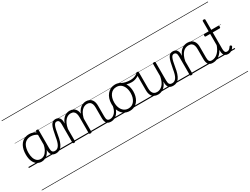

<svg xmlns="http://www.w3.org/2000/svg" viewBox="-102 -1955 4422 3400"><g transform="rotate(-30 2109.0 -255.0)"><path d="M255 17Q202 17 160 -12Q118 -41 94.5 -97Q71 -153 71 -234Q71 -285 80.5 -328.5Q90 -372 109 -407Q128 -442 155.5 -467Q183 -492 219.5 -505.5Q256 -519 301 -519Q340 -519 376 -506.5Q412 -494 448 -470V-419Q408 -449 372.5 -459.5Q337 -470 303 -470Q270 -470 242.5 -460Q215 -450 193.5 -431Q172 -412 157.5 -384Q143 -356 135 -319.5Q127 -283 127 -237Q127 -178 142 -132Q157 -86 187.5 -59.5Q218 -33 265 -33Q302 -33 336 -55Q370 -77 397.5 -126Q425 -175 440 -255L459 -206Q440 -120 406.5 -71Q373 -22 334 -2.5Q295 17 255 17ZM550 17Q520 17 497.5 8Q475 -1 461 -18.5Q447 -36 440 -62Q433 -88 433 -123V-496Q433 -506 440 -510.5Q447 -515 460 -515Q473 -515 479.5 -510.5Q486 -506 486 -496V-124Q486 -77 500.5 -54Q515 -31 556 -31Q564 -31 568 -23.5Q572 -16 571.5 -7Q571 2 566 9.5Q561 17 550 17ZM0 449H622V459H0ZM0 -20H622V0H0ZM0 -505H622V-500H0ZM0 -969H622V-959H0Z M547 17Q538 17 533.5 9.5Q529 2 529.5 -7Q530 -16 536 -23.5Q542 -31 553 -31Q581 -31 602 -44.5Q623 -58 639 -84Q655 -110 666.5 -149.5Q678 -189 686 -242Q700 -320 713 -372.5Q726 -425 743 -456.5Q760 -488 782.5 -502Q805 -516 835 -516Q845 -516 849.5 -509Q854 -502 853 -492.5Q852 -483 846.5 -475.5Q841 -468 833 -468Q815 -468 802 -457Q789 -446 778 -421Q767 -396 757.5 -355Q748 -314 738 -254Q727 -182 710 -130.5Q693 -79 669.5 -46Q646 -13 616 2Q586 17 547 17ZM622 449H722V459H622ZM622 -20H722V0H622ZM622 -505H722V-500H622ZM622 -969H722V-959H622Z M916 15Q904 15 897.5 10.5Q891 6 891 -4V-383Q891 -427 877 -447.5Q863 -468 833 -468Q822 -468 816 -475.5Q810 -483 810.5 -492.5Q811 -502 817 -509Q823 -516 835 -516Q862 -516 881 -508Q900 -500 913 -485.5Q926 -471 933.5 -451Q941 -431 942 -406V-366Q958 -411 980.5 -441Q1003 -471 1028.5 -488Q1054 -505 1079.5 -512Q1105 -519 1128 -519Q1170 -519 1204.5 -501Q1239 -483 1259 -444Q1279 -405 1279 -341V-4Q1279 6 1272.5 10.5Q1266 15 1252 15Q1238 15 1232 10.5Q1226 6 1226 -4V-332Q1226 -376 1215.5 -406.5Q1205 -437 1182.5 -453Q1160 -469 1121 -469Q1095 -469 1068.5 -458Q1042 -447 1017.5 -421.5Q993 -396 974 -355Q955 -314 944 -253V-4Q944 6 937 10.5Q930 15 916 15ZM1675 17Q1642 17 1620 8Q1598 -1 1584.5 -19.5Q1571 -38 1565 -64.5Q1559 -91 1559 -126V-332Q1559 -376 1548.5 -406.5Q1538 -437 1515.5 -453Q1493 -469 1456 -469Q1427 -469 1399 -456.5Q1371 -444 1345.5 -416Q1320 -388 1300.5 -342Q1281 -296 1271 -229H1247Q1253 -311 1274 -366.5Q1295 -422 1326 -456Q1357 -490 1392.5 -504.5Q1428 -519 1462 -519Q1504 -519 1538 -501Q1572 -483 1592 -444Q1612 -405 1612 -341V-128Q1612 -77 1625.5 -54Q1639 -31 1681 -31Q1690 -31 1694.5 -23.5Q1699 -16 1698.5 -7Q1698 2 1692.5 9.5Q1687 17 1675 17ZM722 449H1749V459H722ZM722 -20H1749V0H722ZM722 -505H1749V-500H722ZM722 -969H1749V-959H722Z M1674 17Q1663 17 1657.5 9.5Q1652 2 1652.5 -7Q1653 -16 1660 -23.5Q1667 -31 1680 -31Q1711 -31 1737.5 -45.5Q1764 -60 1784.5 -84.5Q1805 -109 1818 -142.5Q1831 -176 1837 -215Q1838 -226 1847 -229Q1856 -232 1864 -228Q1872 -224 1871 -213Q1866 -165 1850 -123.5Q1834 -82 1808.5 -50.5Q1783 -19 1749 -1Q1715 17 1674 17ZM1749 449V459ZM1749 -20V0ZM1749 -505V-500ZM1749 -969V-959Z M2057 19Q1989 19 1938.5 -15Q1888 -49 1860.5 -109.5Q1833 -170 1833 -250Q1833 -310 1849.5 -359Q1866 -408 1896.5 -444Q1927 -480 1967.5 -499.5Q2008 -519 2057 -519Q2123 -519 2173 -485Q2223 -451 2251.5 -390.5Q2280 -330 2280 -250Q2280 -203 2269.5 -161.5Q2259 -120 2240 -87Q2221 -54 2194 -30Q2167 -6 2132.5 6.5Q2098 19 2057 19ZM2057 -31Q2096 -31 2126.5 -46.5Q2157 -62 2179 -91.5Q2201 -121 2213 -161.5Q2225 -202 2225 -250Q2225 -315 2204.5 -364.5Q2184 -414 2146.5 -441.5Q2109 -469 2057 -469Q2018 -469 1987 -453.5Q1956 -438 1934 -408.5Q1912 -379 1900 -339Q1888 -299 1888 -250Q1888 -186 1908.5 -136.5Q1929 -87 1967 -59Q2005 -31 2057 -31ZM1749 449H2350V459H1749ZM1749 -20H2350V0H1749ZM1749 -505H2350V-500H1749ZM1749 -969H2350V-959H1749Z M2338 -405Q2291 -405 2243.5 -417.5Q2196 -430 2140 -460Q2132 -464 2130.5 -471Q2129 -478 2132 -485Q2135 -492 2141 -495Q2147 -498 2155 -494Q2198 -470 2243 -460Q2288 -450 2340 -450Q2368 -450 2396.5 -456.5Q2425 -463 2449 -475.5Q2473 -488 2489 -504Q2495 -511 2501.5 -509.5Q2508 -508 2512.5 -502Q2517 -496 2517 -487.5Q2517 -479 2509 -472Q2483 -449 2455 -434.5Q2427 -420 2397.5 -412.5Q2368 -405 2338 -405ZM2350 449V459ZM2350 -20V0ZM2350 -505V-500ZM2350 -969V-959Z M2635 18Q2591 18 2556 0Q2521 -18 2501.5 -57.5Q2482 -97 2482 -161V-496Q2482 -506 2488 -510Q2494 -514 2507 -514Q2521 -514 2527.5 -510Q2534 -506 2534 -496V-167Q2534 -123 2545.5 -92.5Q2557 -62 2580.5 -46Q2604 -30 2641 -30Q2671 -30 2699.5 -42.5Q2728 -55 2753 -80.5Q2778 -106 2797 -148Q2816 -190 2826 -248V-497Q2826 -506 2832.5 -510.5Q2839 -515 2853 -515Q2866 -515 2872.5 -510.5Q2879 -506 2879 -497V-128Q2879 -75 2895 -53Q2911 -31 2953 -31Q2962 -31 2966.5 -23.5Q2971 -16 2970.5 -7Q2970 2 2964 9.5Q2958 17 2947 17Q2919 17 2898 11Q2877 5 2863 -8.5Q2849 -22 2840.5 -41.5Q2832 -61 2829 -89L2828 -136Q2812 -92 2789.5 -62Q2767 -32 2741 -14.5Q2715 3 2688 10.5Q2661 18 2635 18ZM2350 449H3021V459H2350ZM2350 -20H3021V0H2350ZM2350 -505H3021V-500H2350ZM2350 -969H3021V-959H2350Z M2946 17Q2937 17 2932.5 9.5Q2928 2 2928.5 -7Q2929 -16 2935 -23.5Q2941 -31 2952 -31Q2980 -31 3001 -44.5Q3022 -58 3038 -84Q3054 -110 3065.5 -149.5Q3077 -189 3085 -242Q3099 -320 3112 -372.5Q3125 -425 3142 -456.5Q3159 -488 3181.5 -502Q3204 -516 3234 -516Q3244 -516 3248.5 -509Q3253 -502 3252 -492.5Q3251 -483 3245.5 -475.5Q3240 -468 3232 -468Q3214 -468 3201 -457Q3188 -446 3177 -421Q3166 -396 3156.5 -355Q3147 -314 3137 -254Q3126 -182 3109 -130.5Q3092 -79 3068.5 -46Q3045 -13 3015 2Q2985 17 2946 17ZM3021 449H3121V459H3021ZM3021 -20H3121V0H3021ZM3021 -505H3121V-500H3021ZM3021 -969H3121V-959H3021Z M3757 17Q3724 17 3702 8Q3680 -1 3666.5 -19.5Q3653 -38 3646.5 -64.5Q3640 -91 3640 -126V-332Q3640 -376 3629 -406.5Q3618 -437 3594 -453Q3570 -469 3530 -469Q3502 -469 3473 -458Q3444 -447 3419 -421.5Q3394 -396 3374 -354.5Q3354 -313 3343 -252V-4Q3343 6 3336.5 10.5Q3330 15 3316 15Q3303 15 3296.5 10.5Q3290 6 3290 -4V-383Q3290 -427 3276 -447.5Q3262 -468 3232 -468Q3221 -468 3215.5 -475.5Q3210 -483 3210.5 -492.5Q3211 -502 3217 -509Q3223 -516 3234 -516Q3260 -516 3279.5 -508.5Q3299 -501 3312 -486.5Q3325 -472 3332 -452Q3339 -432 3341 -406V-365Q3357 -409 3380 -439Q3403 -469 3429 -486.5Q3455 -504 3482.5 -511.5Q3510 -519 3537 -519Q3582 -519 3617 -501Q3652 -483 3673 -444Q3694 -405 3694 -341V-128Q3694 -77 3707.5 -54Q3721 -31 3763 -31Q3772 -31 3777 -23.5Q3782 -16 3781.5 -7Q3781 2 3775 9.5Q3769 17 3757 17ZM3121 449H3830V459H3121ZM3121 -20H3830V0H3121ZM3121 -505H3830V-500H3121ZM3121 -969H3830V-959H3121Z M3755 17Q3744 17 3738.5 9.5Q3733 2 3733.5 -7Q3734 -16 3741 -23.5Q3748 -31 3761 -31Q3796 -31 3828 -45Q3860 -59 3887.5 -86Q3915 -113 3937 -152.5Q3959 -192 3974 -243Q3977 -253 3986 -253Q3995 -253 4002 -246.5Q4009 -240 4006 -230Q3991 -171 3967 -125.5Q3943 -80 3910.5 -48Q3878 -16 3839 0.5Q3800 17 3755 17ZM3830 449V459ZM3830 -20V0ZM3830 -505V-500ZM3830 -969V-959Z M4068 17Q4034 17 4011.5 3Q3989 -11 3978 -38.5Q3967 -66 3967 -106V-452H3879Q3869 -452 3864.5 -458Q3860 -464 3860 -476Q3860 -489 3864.5 -494.5Q3869 -500 3879 -500H3967V-711Q3967 -721 3973.5 -725.5Q3980 -730 3993 -730Q4006 -730 4013 -725.5Q4020 -721 4020 -711V-500H4160Q4170 -500 4174.5 -494.5Q4179 -489 4179 -476Q4179 -464 4174.5 -458Q4170 -452 4160 -452H4020V-117Q4020 -76 4031 -53.5Q4042 -31 4075 -31Q4100 -31 4118.5 -46.5Q4137 -62 4154 -89Q4161 -97 4168 -96.5Q4175 -96 4183 -91Q4191 -85 4193.5 -77.5Q4196 -70 4192 -63Q4178 -38 4159 -20Q4140 -2 4117 7.5Q4094 17 4068 17ZM3830 449H4218V459H3830ZM3830 -20H4218V0H3830ZM3830 -505H4218V-500H3830ZM3830 -969H4218V-959H3830Z"/></g></svg>

Font: Playwrite IT Trad Guides
Style: Regular
Weight: 400
Designer: Veronika Burian, José Scaglione
Foundry: TypeTogether
Version: Version 1.003